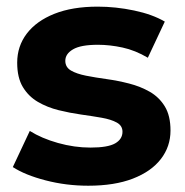

<svg xmlns="http://www.w3.org/2000/svg" viewBox="-20 -566 571 593"><path d="M252.5 7.6Q184.3 7.6 120.9 -8.9Q57.4 -25.4 19.6 -50L72 -161.6Q108.6 -138.6 159.1 -124.4Q209.7 -110.2 259.3 -110.2Q313 -110.2 335.7 -123.2Q358.3 -136.3 358.3 -159.1Q358.3 -177.8 340.7 -187.5Q323.1 -197.2 294.2 -202.3Q265.3 -207.4 230.6 -212.2Q195.9 -217.1 161 -225.7Q126.1 -234.4 97.2 -251.2Q68.3 -268 50.7 -297Q33.1 -326 33.1 -372.4Q33.1 -423.2 62.7 -462.2Q92.4 -501.2 148 -523.4Q203.6 -545.5 281.7 -545.5Q337.5 -545.5 394.1 -533.6Q450.8 -521.7 489 -499.3L436.6 -387.7Q397.7 -410.7 358.4 -419.2Q319.1 -427.7 282.3 -427.7Q229.6 -427.7 205.7 -413.7Q181.7 -399.7 181.7 -378.2Q181.7 -358.4 199.3 -348.1Q216.9 -337.9 245.8 -332.2Q274.7 -326.5 309.4 -321.7Q344.1 -316.9 378.8 -308Q413.6 -299.1 442.5 -282.6Q471.4 -266.1 489 -237.4Q506.6 -208.7 506.6 -162.9Q506.6 -113.3 476.8 -74.8Q447 -36.2 390.3 -14.3Q333.7 7.6 252.5 7.6Z"/></svg>

Font: Montserrat Thin
Style: Regular
Weight: 100
Designer: Julieta Ulanovsky
Foundry: Julieta Ulanovsky
Version: Version 9.000